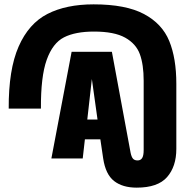

<svg xmlns="http://www.w3.org/2000/svg" viewBox="-20 -728 880 882"><path d="M790 -343V-44Q790 37 747.5 85.5Q705 134 608 134Q543 134 504 103.5Q465 73 454 0L441 -88H370L360 0H216L309 -490H494L580 -26Q584 -7 591 1Q598 9 612 9Q626 9 633 -2Q640 -13 640 -39V-357Q640 -431 622.5 -479Q605 -527 555 -555Q505 -583 412 -583Q326 -583 274 -556.5Q222 -530 194.5 -453Q167 -376 168 -229H20Q19 -408 65.5 -514Q112 -620 198 -664Q284 -708 410 -708Q558 -708 641.5 -663.5Q725 -619 757.5 -539.5Q790 -460 790 -343ZM428 -179 402 -365 381 -179Z"/></svg>

Font: FFF_AZADLIQ Black
Style: Regular
Weight: 900
Designer: bBox Type GmbH
Foundry: bBox Type GmbH
Version: Version 1.001